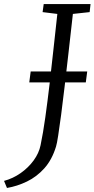

<svg xmlns="http://www.w3.org/2000/svg" viewBox="-110 -763 468 951"><path d="M-75.5 168 -90 133Q-45.5 121 -7.5 94.2Q30.5 67.5 56.8 31.5Q83 -4.5 91 -44Q103.5 -103.5 114.5 -182.2Q125.5 -261 135.8 -348.8Q146 -436.5 155.5 -525.2Q165 -614 174 -694L101 -703L106.5 -743H338.5L334 -703L251 -694Q240 -596.5 229.8 -505.5Q219.5 -414.5 210.2 -335.5Q201 -256.5 192.8 -194.2Q184.5 -132 178.2 -91.5Q172 -51 167.5 -37Q147.5 28.5 109.5 70.8Q71.5 113 23.2 136.2Q-25 159.5 -75.5 168ZM35 -355 42 -409H322L315 -355Z"/></svg>

Font: Merriweather Light
Style: Italic
Weight: 300
Italic angle: -7.8°
Designer: Eben Sorkin
Foundry: Eben Sorkin
Version: Version 2.101